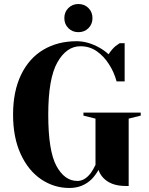

<svg xmlns="http://www.w3.org/2000/svg" viewBox="-20 -920 740 955"><path d="M45 -350Q45 -465 84.5 -547.5Q124 -630 195.5 -672.5Q267 -715 361 -715Q418 -715 476 -682Q498 -670 520 -650Q537 -676 555 -691Q573 -704 575 -705H600V-515H560Q547 -563 521 -602Q497 -640 461.5 -665Q426 -690 380 -690Q311 -690 265.5 -610Q220 -530 220 -350Q220 -170 260.5 -95Q301 -20 365 -20Q402 -20 432 -60Q443 -75 455 -100V-330L395 -345V-360H680V-345L620 -330V5H605Q532 5 494 -35Q477 -53 470 -75Q456 -50 437 -30Q392 15 325 15Q249 15 185 -28Q121 -71 83 -153.5Q45 -236 45 -350ZM300 -830Q300 -860 320 -880Q340 -900 370 -900Q400 -900 420 -880Q440 -860 440 -830Q440 -800 420 -780Q400 -760 370 -760Q340 -760 320 -780Q300 -800 300 -830Z"/></svg>

Font: Yeseva One
Style: Regular
Weight: 400
Designer: Jovanny Lemonad
Foundry: Jovanny Lemonad
Version: Version 2.000